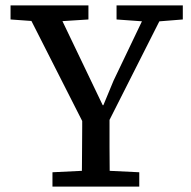

<svg xmlns="http://www.w3.org/2000/svg" viewBox="-20 -690 707 710"><path d="M174 0V-53L318 -60H350L495 -53V0ZM282 0Q283 -36 283 -72Q283 -108 283.5 -145Q284 -182 284 -221Q284 -260 284 -301H385Q385 -260 385 -221.5Q385 -183 385 -145.5Q385 -108 385.5 -72Q386 -36 386 0ZM299 -213 67 -670H183L367 -286H356L400 -392L533 -670H599L368 -213ZM19 -618V-670H307V-618L182 -610H131ZM411 -618V-670H656V-618L556 -610H522Z"/></svg>

Font: Source Serif 4
Style: Regular
Weight: 400
Designer: Frank Grießhammer
Foundry: Adobe Systems Incorporated
Version: Version 4.004;hotconv 1.0.116;makeotfexe 2.5.65601